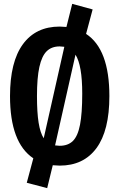

<svg xmlns="http://www.w3.org/2000/svg" viewBox="-20 -845 620 997"><path d="M548 -346Q548 -167 481 -76Q414 15 290 15Q278 15 254 13L225 132L119 104L153 -23Q32 -104 32 -346Q32 -524 99 -615.5Q166 -707 290 -707Q303 -707 325 -705L355 -825L461 -796L427 -669Q548 -590 548 -346ZM172 -346Q172 -261 180.5 -208Q189 -155 207 -127L314 -602Q298 -604 290 -604Q248 -604 222.5 -579Q197 -554 184.5 -497.5Q172 -441 172 -346ZM372 -561 266 -90Q282 -88 290 -88Q333 -88 358.5 -113Q384 -138 395.5 -197Q407 -256 407 -359Q407 -506 372 -561Z"/></svg>

Font: Fira Sans Compressed SemiBold
Style: Regular
Weight: 600
Width: 1
Designer: bBox Type GmbH & Carrois Corporate GbR & Edenspiekermann AG
Foundry: bBox Type GmbH & Carrois Corporate GbR & Edenspiekermann AG
Version: Version 4.301